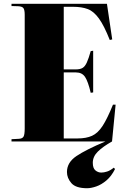

<svg xmlns="http://www.w3.org/2000/svg" viewBox="-20 -750 663 1018"><path d="M442 248Q382 248 358.5 221Q335 194 335 162Q335 111 386 77Q437 43 539 0H41V-12L80 -14Q99 -15 105 -26Q111 -37 111 -69V-672Q111 -697 104.5 -706.5Q98 -716 76 -717L41 -718V-730H547L575 -541L562 -538Q532 -614 504.5 -652Q477 -690 445 -702Q413 -714 367 -714H318V-382H382Q405 -382 418 -390Q431 -398 440.5 -419Q450 -440 461 -479L474 -481V-260L461 -258Q447 -318 431 -342Q415 -366 383 -366H318V-16H392Q437 -16 468 -30Q499 -44 524 -82.5Q549 -121 579 -195H593L574 0Q526 27 499 53.5Q472 80 472 113Q472 142 486 153.5Q500 165 517 165Q531 165 548 159.5Q565 154 583 139L590 146Q571 184 544.5 206.5Q518 229 490.5 238.5Q463 248 442 248Z"/></svg>

Font: Literata 72pt ExtraBold
Style: Regular
Weight: 800
Designer: Latin by Veronika Burian and Jose Scaglione. Greek by Irene Vlachou. Cyrillic by Vera Evstafieva.
Foundry: TypeTogether
Version: Version 3.002